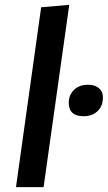

<svg xmlns="http://www.w3.org/2000/svg" viewBox="-20 -773 445 793"><path d="M160 0 266 -753 150 -743 46 0ZM325 -293Q361 -293 383 -314Q405 -335 405 -371Q405 -395 388.5 -409Q372 -423 343 -423Q308 -423 286 -402Q264 -381 264 -349Q264 -293 325 -293Z"/></svg>

Font: Brisa Sans Medium
Style: Italic
Weight: 600
Italic angle: -8°
Designer: Dalton Maag Ltd
Foundry: Dalton Maag Ltd
Version: Version 1.101;July 10, 2019;FontCreator 11.5.0.2425 64-bit